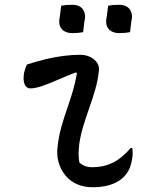

<svg xmlns="http://www.w3.org/2000/svg" viewBox="-20 -772 640 806"><path d="M93 -501Q132 -514 171.5 -523.5Q211 -533 247.5 -537.5Q284 -542 316 -542Q340 -542 358.5 -533Q377 -524 387.5 -508.5Q398 -493 395 -474Q391 -435 380 -397Q369 -359 355.5 -321Q342 -283 330.5 -245.5Q319 -208 313 -170Q310 -146 310 -127Q310 -108 313 -90Q324 -80 337 -75Q350 -70 368 -70Q414 -70 452.5 -88.5Q491 -107 529 -151H535Q537 -140 537 -128Q537 -116 534 -102Q530 -77 521 -59Q512 -41 497 -27Q485 -15 466 -5.5Q447 4 423 9Q399 14 369 14Q333 14 304 1.5Q275 -11 255 -35Q235 -59 226 -90.5Q217 -122 222 -159Q227 -202 238 -240.5Q249 -279 261.5 -315Q274 -351 285 -387.5Q296 -424 303 -464L298 -468Q257 -452 221.5 -436.5Q186 -421 157 -411Q128 -401 107 -401Q91 -401 83.5 -418Q76 -435 81 -466Q83 -475 86 -484Q89 -493 93 -501ZM237 -748Q247 -750 258 -751Q269 -752 282 -752Q303 -752 316 -744Q329 -736 334.5 -719.5Q340 -703 334 -680L329 -637Q319 -635 307.5 -634Q296 -633 284 -633Q265 -633 251 -640.5Q237 -648 231.5 -663.5Q226 -679 231 -702ZM434 -748Q444 -750 455 -751Q466 -752 479 -752Q499 -752 512.5 -744Q526 -736 531.5 -719.5Q537 -703 531 -680L526 -637Q516 -635 504 -634Q492 -633 480 -633Q462 -633 448 -640.5Q434 -648 428.5 -663.5Q423 -679 428 -702Z"/></svg>

Font: Rec Mono Duotone
Style: Italic
Weight: 400
Italic angle: -10°
Monospace: yes
Version: Version 1.085; ttfautohint (v1.8.4.7-5d5b)